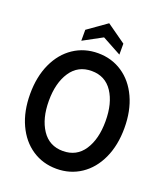

<svg xmlns="http://www.w3.org/2000/svg" viewBox="-163 -1013 979 1137"><g transform="rotate(20 327.0 -444.5)"><path d="M30 -350Q30 -459 68 -541.5Q106 -624 173.5 -669Q241 -714 327 -714Q413 -714 480.5 -669Q548 -624 586 -541.5Q624 -459 624 -350Q624 -241 586 -158.5Q548 -76 480.5 -31Q413 14 327 14Q241 14 173.5 -31Q106 -76 68 -158.5Q30 -241 30 -350ZM505 -350Q505 -463 459 -532.5Q413 -602 327 -602Q241 -602 194.5 -532Q148 -462 148 -350Q148 -238 194.5 -168Q241 -98 327 -98Q413 -98 459 -167.5Q505 -237 505 -350ZM207 -818 327 -903 447 -818V-749L327 -814L207 -749Z"/></g></svg>

Font: Cabin Condensed SemiBold
Style: Regular
Weight: 600
Width: 3
Designer: Pablo Impallari
Foundry: Pablo Impallari. http://www.impallari.com Igino Marini. http://www.ikern.com
Version: Version 2.200